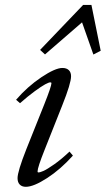

<svg xmlns="http://www.w3.org/2000/svg" viewBox="-20 -737 423 769"><path d="M160.2 -519 140.6 -537.1 313 -717.3H346.2L383.3 -533.7L354 -518.6L308.6 -647.5ZM83.5 11.2Q67.9 11.2 59.1 2.2Q50.3 -6.8 50.3 -23.4Q50.3 -50.3 85.4 -139.2L157.2 -318.8Q186 -391.1 186 -403.8Q186 -407.2 181.2 -407.2Q175.8 -407.2 161.1 -399.4Q146.5 -391.6 119.1 -371.6Q91.8 -351.6 60.1 -323.7L44.4 -337.4Q89.8 -390.1 145.5 -427.5Q201.2 -464.8 230 -464.8Q246.6 -464.8 255.6 -456.1Q264.6 -447.3 264.6 -431.6Q264.6 -403.3 229.5 -315.4L158.2 -135.7Q130.4 -65.9 130.4 -50.3Q130.4 -46.4 133.8 -46.4Q140.6 -46.4 154.8 -52.7Q168.9 -59.1 197.5 -79.1Q226.1 -99.1 258.3 -129.9L272 -113.8Q223.1 -59.1 168.9 -23.9Q114.7 11.2 83.5 11.2Z"/></svg>

Font: Elstob 6pt
Style: Italic
Weight: 400
Italic angle: -20°
Designer: Peter S. Baker
Version: Version 1.015